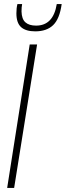

<svg xmlns="http://www.w3.org/2000/svg" viewBox="-20 -917 321 937"><path d="M15 0 125 -700H161L49 0ZM152 -764Q106 -764 83 -784.5Q60 -805 60 -852Q60 -878 65 -897H88Q85 -883 85 -861Q86 -824 104 -808Q122 -792 156 -792Q240 -792 257 -897H281Q271 -825 239.5 -794.5Q208 -764 152 -764Z"/></svg>

Font: Georama SemiCondensed ExtraLight
Style: Italic
Weight: 200
Width: 4
Italic angle: -9°
Designer: Jean-Baptiste Levee
Foundry: Production Type
Version: Version 1.000